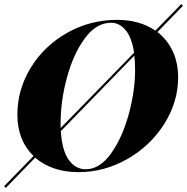

<svg xmlns="http://www.w3.org/2000/svg" viewBox="-34 -820 904 928"><path d="M136 -58 -6 88 -14 80 128 -66Q50 -142 50 -266Q50 -387 114.5 -492.5Q179 -598 290 -661Q401 -724 532 -724Q641 -724 717 -672L842 -800L850 -792L727 -665Q775 -628 801 -572Q827 -516 827 -446Q827 -328 760.5 -222Q694 -116 582.5 -52Q471 12 345 12Q281 12 228 -6Q175 -24 136 -58ZM259 -201 614 -565Q603 -639 573 -674.5Q543 -710 503 -710Q431 -710 375.5 -634Q320 -558 289.5 -445Q259 -332 259 -226ZM380 -2Q448 -2 502.5 -78Q557 -154 588 -267Q619 -380 619 -482Q619 -523 615 -551L260 -186Q266 -92 298.5 -47Q331 -2 380 -2Z"/></svg>

Font: Nyght Serif Dark Italic
Style: Regular
Weight: 800
Italic angle: -16°
Designer: Maksym Kobuzan
Version: Version 0.400